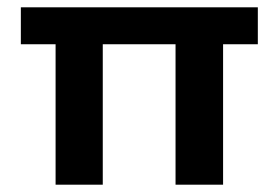

<svg xmlns="http://www.w3.org/2000/svg" viewBox="-20 -505 761 525"><path d="M460 0V-384H261V0H132V-384H37V-485H685V-384H590V0Z"/></svg>

Font: Palanquin Dark
Style: Regular
Weight: 400
Designer: Pria Ravichandran
Version: Version 1.001